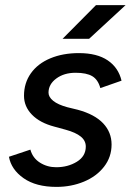

<svg xmlns="http://www.w3.org/2000/svg" viewBox="-20 -720 513 752"><path d="M15 -106 99 -134Q108 -101 136.5 -83Q165 -65 200 -65Q246 -65 281 -86.5Q316 -108 316 -146Q316 -169 296.5 -185Q277 -201 237 -212L193 -224Q136 -239 105 -271Q74 -303 74 -345Q74 -395 101 -433Q128 -471 177 -491.5Q226 -512 289 -512Q360 -512 402 -483.5Q444 -455 456 -404L373 -375Q364 -408 341.5 -421.5Q319 -435 276 -435Q231 -435 200.5 -412.5Q170 -390 170 -357Q170 -340 188.5 -325Q207 -310 244 -300L285 -290Q351 -272 384 -237Q417 -202 417 -154Q417 -105 387.5 -67Q358 -29 308.5 -8.5Q259 12 201 12Q121 12 72.5 -22Q24 -56 15 -106ZM356 -700H472L329 -568H225Z"/></svg>

Font: Oak Sans Medium
Style: Italic
Weight: 500
Italic angle: -9.49998°
Foundry: Erik Kennedy, Walven
Version: Version 1.000